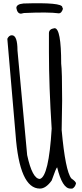

<svg xmlns="http://www.w3.org/2000/svg" viewBox="-20 -1115 495 1163"><path d="M310.5 -944.3Q350.6 -944.3 350.6 -729.5Q356.4 -686.5 356.4 -504.9L353.5 -327.1Q376 -79.1 412.1 -34.2Q440.4 -14.6 440.4 -3.9Q434.6 19.5 418 27.3H406.2Q357.4 27.3 326.2 -101.6Q320.3 -99.6 293 -21.5Q257.8 27.3 221.7 27.3Q97.7 27.3 74.2 -301.8L24.4 -879.9Q34.2 -901.4 51.8 -901.4Q85.9 -901.4 85.9 -809.6L144.5 -175.8Q175.8 -31.2 221.7 -31.2Q275.4 -45.9 293 -335.9Q276.4 -592.8 276.4 -799.8V-914.1Q276.4 -939.5 310.5 -944.3ZM122.1 -1093.8Q357.4 -1101.6 357.4 -1071.3L361.3 -1061.5Q352.5 -1034.2 336.9 -1034.2Q272.5 -1043 125 -1036.1L107.4 -1032.2Q85 -1032.2 79.1 -1066.4Q79.1 -1089.8 122.1 -1093.8Z"/></svg>

Font: Sue Ellen Francisco
Style: Regular
Weight: 400
Designer: Kimberly Geswein
Foundry: Kimberly Geswein
Version: Version 1.002 2007